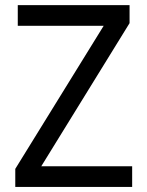

<svg xmlns="http://www.w3.org/2000/svg" viewBox="-20 -734 579 754"><path d="M499 0H40V-70.8L387.2 -632.8H49.8V-713.9H488.8V-643.1L142.1 -81.1H499Z"/></svg>

Font: Droid Sans
Style: Regular
Weight: 400
Foundry: Ascender Corporation
Version: Version 1.00 build 114